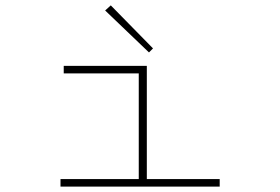

<svg xmlns="http://www.w3.org/2000/svg" viewBox="-20 -694 1040 714"><path d="M205 0V-28H496V-421H217V-449H526V-28H797V0ZM534 -499 371 -655 392 -674 549 -514Z"/></svg>

Font: Inconsolata UltraExpanded ExtraLight
Style: Regular
Weight: 200
Width: 9
Monospace: yes
Designer: Raph Levien, Cyreal, Brenton Simpson
Foundry: Raph Levien, Cyreal, Google
Version: Version 3.001; ttfautohint (v1.8.2.53-6de2)